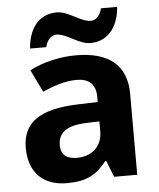

<svg xmlns="http://www.w3.org/2000/svg" viewBox="-54 -804 712 860"><g transform="rotate(-5 302.0 -373.5)"><path d="M100 -605H173C181 -640 202 -657 222 -657C269 -657 319 -606 372 -606C440 -606 497 -654 505 -757H432C424 -722 403 -705 383 -705C336 -705 286 -756 233 -756C164 -756 108 -709 100 -605ZM302 -557C225 -557 151 -538 93 -508L142 -407C193 -430 243 -447 296 -447C349 -447 381 -421 381 -364V-340L286 -337C123 -331 42 -279 42 -163C42 -45 114 10 211 10C302 10 345 -15 392 -74H396L425 0H529V-364C529 -494 448 -557 302 -557ZM323 -251 381 -253V-208C381 -138 331 -99 267 -99C224 -99 195 -116 195 -162C195 -214 227 -248 323 -251Z"/></g></svg>

Font: Noto Kufi Arabic
Style: Bold
Weight: 700
Designer: Monotype Design Team, David Williams, Khaled Hosny
Foundry: Google LLC
Version: Version 2.109